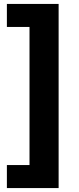

<svg xmlns="http://www.w3.org/2000/svg" viewBox="-20 -762 404 976"><path d="M278 -742H15V-625H130V77H15V194H278Z"/></svg>

Font: Montserrat-Alt1
Style: Bold
Weight: 700
Designer: Differentunic
Foundry: Differentunic
Version: Version 7.222